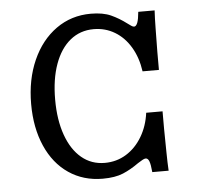

<svg xmlns="http://www.w3.org/2000/svg" viewBox="-46 -630 713 689"><g transform="rotate(-5 310.0 -285.0)"><path d="M64.2 -277.8Q64.2 -365.8 95 -435.1Q125.8 -504.3 180.5 -543.3Q235.3 -582.3 305.3 -582.3Q349.3 -582.3 377.9 -569.3Q406.4 -556.4 433.1 -536.2Q440.4 -530.6 446.5 -526.6Q452.5 -522.6 456.6 -522.6Q463.9 -522.6 468.8 -535.1Q473.6 -547.5 476 -574.2H534.9Q533.2 -545.7 532.8 -509.6Q532.4 -473.6 531.7 -425.5V-360.1H472.8Q465.6 -410.3 443.3 -447.7Q421 -485.2 386.8 -505.7Q352.5 -526.2 311 -526.2Q262.1 -526.2 226.3 -497Q190.4 -467.8 170.9 -413.7Q151.4 -359.6 151.4 -286.3Q151.4 -213 170.9 -158.4Q190.4 -103.8 225.9 -74.2Q261.4 -44.6 309.5 -44.6Q351.8 -44.6 386.4 -65.8Q421.1 -87.1 443.7 -125Q466.4 -162.9 472.8 -210.9H531.7V-147Q532.4 -99.6 532.8 -62.8Q533.2 -26 534.9 3.2H476Q473.6 -24.3 469.2 -35.9Q464.7 -47.6 456.6 -47.6Q451.7 -47.6 444 -43.1Q436.4 -38.7 427.5 -33.1Q399.4 -12.9 370.7 -0.8Q341.9 11.3 297.2 11.3Q227.8 11.3 174.9 -24.6Q122 -60.5 93.1 -126.3Q64.2 -192.1 64.2 -277.8Z"/></g></svg>

Font: Playfair Micro SmCond SmLight
Style: Regular
Weight: 360
Width: 4
Designer: Claus Eggers Sørensen
Foundry: Claus Eggers Sørensen
Version: Version 2.100;Glyphs 3.2 (3219)